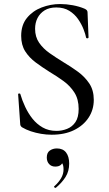

<svg xmlns="http://www.w3.org/2000/svg" viewBox="-20 -656 539 952"><path d="M154 -513Q154 -473 174 -444Q194 -415 226 -392.5Q258 -370 294 -348Q331 -326 365.5 -301Q400 -276 422.5 -242.5Q445 -209 445 -161Q445 -112 419.5 -73Q394 -34 347.5 -11Q301 12 236 12Q210 12 183.5 7.5Q157 3 133 -5Q109 -13 89 -25Q85 -28 82.5 -32Q80 -36 80 -44L70 -187Q69 -192 74.5 -192.5Q80 -193 81 -189Q90 -158 105 -126Q120 -94 141 -67.5Q162 -41 191.5 -24Q221 -7 260 -7Q287 -7 312.5 -17Q338 -27 354 -50.5Q370 -74 370 -116Q370 -164 349 -197Q328 -230 295 -254Q262 -278 225 -300Q190 -322 157.5 -346Q125 -370 105 -401.5Q85 -433 85 -478Q85 -532 113.5 -567Q142 -602 186.5 -619Q231 -636 278 -636Q309 -636 341 -630Q373 -624 399 -613Q408 -609 411 -604.5Q414 -600 414 -595L419 -470Q419 -467 414 -466Q409 -465 407 -469Q404 -486 394 -511.5Q384 -537 367 -561.5Q350 -586 323.5 -602.5Q297 -619 259 -619Q224 -619 201 -604.5Q178 -590 166 -566.5Q154 -543 154 -513ZM257 275Q253 277 249.5 273Q246 269 250 267Q271 248 283 227.5Q295 207 295 184Q295 162 288 153.5Q281 145 270 142L291 132Q293 151 283 160.5Q273 170 254 170Q235 170 223.5 157.5Q212 145 212 125Q212 101 227 90.5Q242 80 262 80Q292 80 307.5 100Q323 120 323 155Q323 193 305 221.5Q287 250 257 275Z"/></svg>

Font: Cormorant Garamond Light Medium
Style: Regular
Weight: 500
Version: Version 4.001